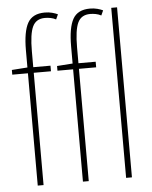

<svg xmlns="http://www.w3.org/2000/svg" viewBox="-54 -810 679 855"><g transform="rotate(-5 285.5 -382.5)"><path d="M183 -502H106V0H80V-502H10V-523L80 -528V-605Q80 -688 101.5 -726.5Q123 -765 178 -765Q196 -765 211 -761Q226 -757 236 -752L226 -730Q215 -736 202 -738.5Q189 -741 177 -741Q137 -741 121.5 -708Q106 -675 106 -598V-527H183ZM385 -502H308V0H282V-502H212V-523L282 -528V-605Q282 -688 303.5 -726.5Q325 -765 380 -765Q398 -765 413 -761Q428 -757 438 -752L428 -730Q417 -736 404 -738.5Q391 -741 379 -741Q339 -741 323.5 -708Q308 -675 308 -598V-527H385ZM501 0H475V-760H501Z"/></g></svg>

Font: Noto Sans ExtraCondensed Thin
Style: Regular
Weight: 100
Width: 2
Designer: Monotype Design Team
Foundry: Monotype Imaging Inc.
Version: Version 2.013; ttfautohint (v1.8.4.7-5d5b)